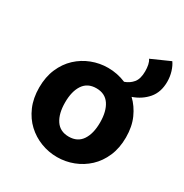

<svg xmlns="http://www.w3.org/2000/svg" viewBox="-165 -829 930 970"><g transform="rotate(30 300.0 -343.5)"><path d="M300 12Q251 12 205.5 -5.5Q160 -23 124.5 -56Q89 -89 68 -137.5Q47 -186 47 -248Q47 -310 68 -358.5Q89 -407 124.5 -440Q160 -473 205.5 -490.5Q251 -508 300 -508Q354 -508 404 -487Q433 -497 451.5 -519.5Q470 -542 470 -586Q470 -606 466.5 -623Q463 -640 455 -651L563 -699Q576 -681 584.5 -653.5Q593 -626 593 -596Q593 -535 560 -496.5Q527 -458 475 -440Q510 -407 531.5 -359Q553 -311 553 -248Q553 -186 532 -137.5Q511 -89 475.5 -56Q440 -23 394.5 -5.5Q349 12 300 12ZM300 -107Q351 -107 376.5 -145Q402 -183 402 -248Q402 -313 376.5 -351Q351 -389 300 -389Q249 -389 223.5 -351Q198 -313 198 -248Q198 -183 223.5 -145Q249 -107 300 -107Z"/></g></svg>

Font: Source Code Pro
Style: Bold
Weight: 700
Monospace: yes
Designer: Paul D. Hunt, Teo Tuominen
Foundry: Adobe Systems Incorporated
Version: Version 2.030;PS 1.000;hotconv 16.6.51;makeotf.lib2.5.65220